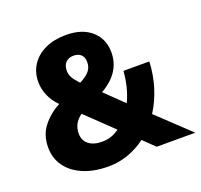

<svg xmlns="http://www.w3.org/2000/svg" viewBox="-126 -857 1056 1010"><g transform="rotate(-20 402.5 -352.5)"><path d="M317 11Q236 11 176 -14.5Q116 -40 83.5 -85.5Q51 -131 51 -192Q51 -260 88.5 -308Q126 -356 184 -387Q152 -419 136 -456.5Q120 -494 120 -533Q120 -587 147.5 -628.5Q175 -670 224.5 -693Q274 -716 341 -716Q430 -716 482.5 -670.5Q535 -625 535 -548Q535 -435 417 -368L519 -269Q537 -306 547.5 -348Q558 -390 561 -435H706Q703 -362 682 -294Q661 -226 625 -170L805 0H589L526 -61Q481 -27 427.5 -8Q374 11 317 11ZM341 -600Q313 -600 297 -583Q281 -566 281 -538Q281 -517 291.5 -498Q302 -479 326 -454Q365 -474 381.5 -494.5Q398 -515 398 -543Q398 -572 382.5 -586Q367 -600 341 -600ZM329 -123Q357 -123 380.5 -131Q404 -139 426 -155L277 -298Q227 -263 227 -205Q227 -167 254 -145Q281 -123 329 -123Z"/></g></svg>

Font: Nunito Sans Black
Style: Regular
Weight: 900
Designer: Vernon Adams
Foundry: Vernon Adams
Version: Version 3.006; ttfautohint (v1.8.3)